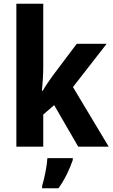

<svg xmlns="http://www.w3.org/2000/svg" viewBox="-20 -780 600 1021"><path d="M210 -425V-760H67V0H210V-171L268 -221L396 0H558L368 -317L547 -547H388L260 -377C244 -355 220 -320 207 -297H203C207 -336 210 -386 210 -425ZM367 71V61H232C230 101 216 171 204 208V221H291C325 174 350 120 367 71Z"/></svg>

Font: Noto Sans Devanagari SemiCondensed
Style: Bold
Weight: 700
Width: 4
Designer: Jelle Bosma - Monotype Design Team
Foundry: Monotype Imaging Inc.
Version: Version 2.004